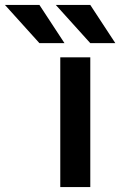

<svg xmlns="http://www.w3.org/2000/svg" viewBox="-168 -754 485 774"><path d="M-9 -580 -148 -734H-9L92 -580ZM196 -580 57 -734H196L297 -580ZM75 0V-523H196V0Z"/></svg>

Font: Tomorrow Medium
Style: Regular
Weight: 500
Designer: Tony de Marco, Monica Rizzolli
Foundry: Just in Type
Version: Version 2.002